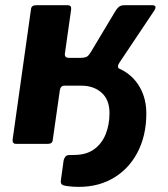

<svg xmlns="http://www.w3.org/2000/svg" viewBox="-20 -550 643 734"><path d="M41.5 0Q26.2 0 28.4 -17.4L98.5 -514.7Q99.8 -530 117.6 -530H239Q254.5 -530 251.8 -512.6L227.9 -344Q226.9 -328.8 243.6 -328.8H285.3Q306 -328.8 313.6 -334.3Q321.2 -339.9 329.2 -354.1L421.5 -508.2Q427.8 -518.7 435.3 -524.4Q442.8 -530 455.3 -530H561.9Q582.8 -530 569.3 -509L436.5 -310.4Q431.3 -302.8 431 -296.1Q430.6 -289.4 438.2 -285.3L283.8 -222.5H226.5Q211.5 -222.5 208.8 -205.1L181.7 -15.3Q180.9 0 162.8 0ZM257.3 163.6Q229.2 161.6 220 157.4Q210.9 153.3 212.6 140.2L223.4 62.2Q225.1 55.6 229.5 49.6Q233.8 43.6 241.8 42.9L271.3 42.1Q313.8 40.5 342 19Q370.3 -2.4 384.5 -38.3Q398.6 -74.2 398.6 -117.7Q398.6 -168.5 368.5 -195.5Q338.3 -222.5 290.4 -222.5H234.6L244.6 -303.7H352Q410.4 -303.7 452 -279.5Q493.7 -255.3 516.5 -212.9Q539.4 -170.6 539.4 -116Q539.4 -30.1 504.3 35.2Q469.3 100.6 405.9 134.9Q342.6 169.3 257.3 163.6Z"/></svg>

Font: Libre Franklin Thin
Style: Italic
Weight: 100
Italic angle: -8°
Designer: Pablo Impallari, Rodrigo Fuenzalida, Nhung Nguyen
Foundry: Impallari Type
Version: Version 3.000